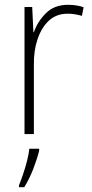

<svg xmlns="http://www.w3.org/2000/svg" viewBox="-20 -558 382 799"><path d="M263 -538Q299 -538 328 -528L321 -492Q307 -496 292.5 -498.5Q278 -501 262 -501Q215 -501 184 -472.5Q153 -444 136.5 -395.5Q120 -347 121 -288V0H82V-529H114L119 -424H121Q136 -468 171 -503Q206 -538 263 -538ZM143 69Q134 105 118 146Q102 187 81 221H59V213Q66 196 75.5 168.5Q85 141 92.5 111.5Q100 82 102 61H143Z"/></svg>

Font: Noto Sans Ethiopic SemiCondensed ExtraLight
Style: Regular
Weight: 200
Width: 4
Designer: Monotype Design Team
Foundry: Monotype Imaging Inc.
Version: Version 2.102; ttfautohint (v1.8.4.7-5d5b)